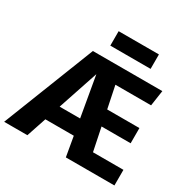

<svg xmlns="http://www.w3.org/2000/svg" viewBox="-215 -1076 1252 1260"><g transform="rotate(30 411.0 -445.5)"><path d="M248.9 -693.4H775.2L757.9 -575.6H487.5L581.7 -118.3H812.4V0H444.3L344.6 -573.2L152.9 0H-23.2ZM224.9 -268.1H414.8L433.6 -149.3H186.9ZM506.4 -408.2H766.2V-292.9H529.5ZM635.5 -890.6V-781.2H330.2V-890.6Z"/></g></svg>

Font: Fira Sans Variable
Style: Regular
Weight: 400
Designer: Carrois Corporate & Edenspiekermann AG
Foundry: Carrois Corporate GbR & Edenspiekermann AG
Version: Version 4.202